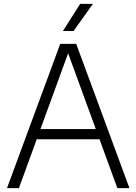

<svg xmlns="http://www.w3.org/2000/svg" viewBox="-20 -965 700 985"><path d="M16 0 289 -740H371L644 0H582L323 -709.5H336L77 0ZM148.5 -250.5 163.5 -303H497L511.5 -250.5ZM303 -806 391 -945H456.5L357.5 -806Z"/></svg>

Font: Encode Sans SC Condensed Thin Light
Style: Regular
Weight: 300
Version: Version 3.002